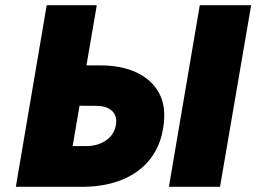

<svg xmlns="http://www.w3.org/2000/svg" viewBox="-20 -720 988 740"><path d="M750 -700 631 0H828L948 -700ZM160 -700 41 0H233L353 -700ZM216 -313 353 -312Q379 -312 397.5 -302.5Q416 -293 423.5 -276Q431 -259 426 -235Q421 -210 405 -193Q389 -176 365.5 -166.5Q342 -157 313 -157H188L159 0H302Q388 -1 453.5 -28.5Q519 -56 559.5 -108Q600 -160 610 -234Q621 -309 593.5 -360.5Q566 -412 507.5 -440Q449 -468 366 -468H240Z"/></svg>

Font: Jost ExtraBold
Style: Italic
Weight: 800
Italic angle: -5°
Version: Version 3.710